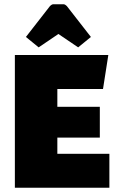

<svg xmlns="http://www.w3.org/2000/svg" viewBox="-20 -884 570 904"><path d="M450 -236H250V-160H495V0H50V-625H490L465 -465H250V-381H450ZM231 -864H279Q286 -864 295 -855L408 -710L348 -661L255 -724L162 -661L102 -710L215 -855Q224 -864 231 -864Z"/></svg>

Font: Myanmar Thuriya
Style: Regular
Weight: 400
Designer: Danh Hong
Foundry: Google Inc.
Version: Version 2.00 November 23, 2015